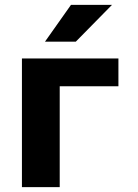

<svg xmlns="http://www.w3.org/2000/svg" viewBox="-20 -768 565 788"><path d="M466 -414V-528H70V0H225.1V-414ZM271.3 -748 164.6 -597H291.1L439.6 -748Z"/></svg>

Font: Asimov
Style: Wid
Weight: 500
Designer: Google
Version: Version 2.000980; 2014